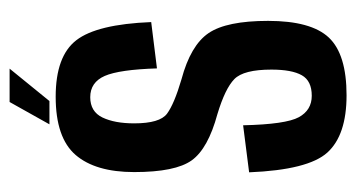

<svg xmlns="http://www.w3.org/2000/svg" viewBox="-191 -547 742 400"><g transform="rotate(-90 180.0 -347.0)"><path d="M181.5 4Q98.5 4 62.2 -36Q26 -76 21 -199L119 -211.5Q121 -122.5 135.8 -95.5Q150.5 -68.5 180.5 -68.5Q211.5 -68.5 223.2 -89.2Q235 -110 235 -152.5Q235 -210.5 215.2 -229.8Q195.5 -249 142.5 -265Q70.5 -284.5 46 -318.5Q21.5 -352.5 21.5 -438.5Q21.5 -519 57.2 -560.5Q93 -602 178.5 -602Q263 -602 296.2 -559Q329.5 -516 334 -403L237.5 -391Q235 -469.5 221.8 -499.8Q208.5 -530 177.5 -530Q147.5 -530 135.2 -504.5Q123 -479 123 -438.5Q123 -385 143.2 -370Q163.5 -355 214.5 -340Q285.5 -321 311 -283.5Q336.5 -246 336.5 -159.5Q336.5 -70 301.8 -33Q267 4 181.5 4ZM121 -615 167.5 -698H237L169.5 -615Z"/></g></svg>

Font: Anybody Condensed Medium
Style: Regular
Weight: 500
Width: 3
Designer: Tyler Finck
Foundry: Etcetera Type Company
Version: Version 1.010; ttfautohint (v1.8.3) -l 8 -r 50 -G 200 -x 14 